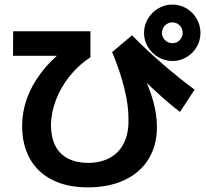

<svg xmlns="http://www.w3.org/2000/svg" viewBox="-20 -801 904 842"><path d="M77 -249Q77 -309.6 97.5 -367.3Q118 -425 157.5 -478.2Q197 -531.4 253.7 -576.6L273.7 -556.3H37.1L37.7 -664H376.6V-550.1Q324.9 -516.2 285.7 -467.3Q246.5 -418.3 225.2 -362.5Q203.9 -306.7 203.5 -251Q203.9 -198.4 222.6 -161.7Q241.4 -125 277.7 -106Q314 -87 365.4 -86.6Q422.2 -87 462.3 -109.2Q502.5 -131.3 523.4 -173.8Q544.4 -216.3 543.4 -275.6Q544.4 -335.5 525.7 -412Q507 -488.4 471.8 -572.7L559 -646.2Q618.1 -585.9 691 -522.3Q763.9 -458.7 833.5 -408L769.3 -310Q733.3 -337.2 692.2 -373.8Q651.1 -410.4 592.1 -467.4L600.5 -487.2Q635.8 -416.4 652 -357.3Q668.2 -298.2 668.2 -243.5Q668.2 -162.8 631.3 -103.2Q594.5 -43.6 526.1 -11.5Q457.6 20.7 365.4 20.7Q275.5 20.7 210.6 -11.4Q145.8 -43.5 111.4 -104.3Q77 -165.1 77 -249ZM611.6 -656.6Q611.6 -690.2 628.6 -718.8Q645.7 -747.4 674.2 -764.2Q702.8 -781 735.8 -781Q769.4 -781 797.7 -764.2Q826 -747.4 842.6 -718.8Q859.1 -690.2 859.1 -656.6Q859.1 -623.2 842.6 -595.1Q826 -567 797.7 -550.2Q769.4 -533.5 735.8 -533.5Q702.8 -533.5 674.2 -550.2Q645.7 -567 628.6 -595.1Q611.6 -623.2 611.6 -656.6ZM781 -656.6Q781 -669.1 775.1 -679.8Q769.1 -690.4 758.7 -696.7Q748.3 -702.9 735.8 -702.9Q724 -702.9 713.3 -696.7Q702.6 -690.4 696.4 -680Q690.3 -669.5 690.3 -656.6Q690.3 -644.7 696.4 -634.3Q702.6 -623.9 713.3 -617.7Q724 -611.6 735.8 -611.6Q748.7 -611.6 758.9 -617.7Q769.1 -623.9 775.1 -634.3Q781 -644.7 781 -656.6Z"/></svg>

Font: Pretendard GOV Variable
Style: Regular
Weight: 400
Designer: Base glyphs from Inter by Rasmus Andersson; Hangul glyphs from Noto Sans CJK(Source Han Sans) by Jang Soo-young and Kang
Foundry: Kil Hyung-jin
Version: Version 1.307;Glyphs 3.2 (3192)